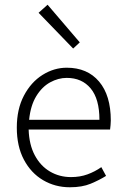

<svg xmlns="http://www.w3.org/2000/svg" viewBox="-20 -779 525 811"><path d="M275 12Q213 12 162 -18Q111 -48 81 -104.5Q51 -161 51 -240Q51 -318 81 -375Q111 -432 159.5 -462.5Q208 -493 262 -493Q349 -493 398.5 -434.5Q448 -376 448 -270Q448 -260 447 -250.5Q446 -241 445 -232H101Q103 -168 127 -123Q151 -78 191 -54.5Q231 -31 280 -31Q318 -31 349.5 -42.5Q381 -54 408 -73L428 -36Q399 -18 363 -3Q327 12 275 12ZM262 -450Q226 -450 191.5 -431Q157 -412 133 -372.5Q109 -333 103 -273H400Q400 -361 363 -405.5Q326 -450 262 -450ZM289 -574 143 -725 181 -759 317 -600Z"/></svg>

Font: Assistant Light
Style: Regular
Weight: 300
Designer: Hebrew By Ben Nathan, Latin by Paul Hunt
Version: Version 3.000